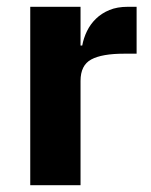

<svg xmlns="http://www.w3.org/2000/svg" viewBox="-20 -545 444 565"><path d="M69 0V-525H217V-411H222Q226 -433 236 -453.5Q246 -474 262.5 -490Q279 -506 302 -515.5Q325 -525 356 -525H382V-387H345Q280 -387 248.5 -370Q217 -353 217 -307V0Z"/></svg>

Font: IBM Plex Sans Arabic
Style: Bold
Weight: 700
Designer: Mike Abbink, Paul van der Laan, Pieter van Rosmalen, Wael Morcos, Khajak Apelian
Foundry: Bold Monday
Version: Version 1.2